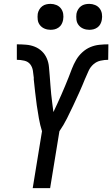

<svg xmlns="http://www.w3.org/2000/svg" viewBox="-20 -972 580 992"><path d="M149 0 197 -294Q187 -326 181 -360Q175 -394 170 -428Q165 -462 161.5 -496.5Q158 -531 154 -566L155 -567Q153 -587 150 -606.5Q147 -626 136 -640Q125 -654 105.5 -658.5Q86 -663 67 -663V-743Q91 -743 115 -741Q139 -739 160 -730.5Q181 -722 197 -706.5Q213 -691 222 -670Q231 -649 233 -625.5Q235 -602 237 -579Q239 -556 240.5 -532.5Q242 -509 244.5 -485.5Q247 -462 250 -439Q253 -416 256 -393Q266 -415 276.5 -437Q287 -459 296.5 -481.5Q306 -504 316 -527Q326 -550 334.5 -572.5Q343 -595 352 -618Q361 -641 373.5 -662.5Q386 -684 405 -701.5Q424 -719 446.5 -728.5Q469 -738 493 -740.5Q517 -743 540 -743L539 -663Q520 -663 499.5 -658.5Q479 -654 463 -640Q447 -626 438 -606.5Q429 -587 421 -568L420 -566Q406 -531 390.5 -496.5Q375 -462 359 -428Q343 -394 326 -360Q309 -326 287 -294L239 0ZM441 -818Q425 -818 410.5 -824Q396 -830 386.5 -842Q377 -854 375 -869.5Q373 -885 375 -901Q377 -912 383 -922.5Q389 -933 398.5 -940Q408 -947 419 -949.5Q430 -952 441 -952Q457 -952 471.5 -946Q486 -940 495 -928Q504 -916 506.5 -900.5Q509 -885 506 -869Q504 -858 498.5 -847.5Q493 -837 483 -830Q473 -823 462.5 -820.5Q452 -818 441 -818ZM241 -818Q225 -818 210.5 -824Q196 -830 186.5 -842Q177 -854 175 -869.5Q173 -885 175 -901Q177 -912 183 -922.5Q189 -933 198.5 -940Q208 -947 219 -949.5Q230 -952 241 -952Q257 -952 271.5 -946Q286 -940 295 -928Q304 -916 306.5 -900.5Q309 -885 306 -869Q304 -858 298.5 -847.5Q293 -837 283 -830Q273 -823 262.5 -820.5Q252 -818 241 -818Z"/></svg>

Font: Iosevka Medium
Style: Italic
Weight: 500
Italic angle: -9°
Monospace: yes
Designer: Belleve Invis
Foundry: Belleve Invis
Version: Version 32.5.0; ttfautohint (v1.8.4)